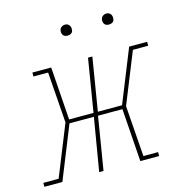

<svg xmlns="http://www.w3.org/2000/svg" viewBox="-137 -802 849 897"><g transform="rotate(-15 287.5 -353.5)"><path d="M-32 0V-19H42L141 -265L123 -511H52V-530H143L161 -274H279L321 -530H342L300 -274H417L520 -530H607V-511H533L434 -265L452 -19H523V0H432L414 -256H296L254 0H233L276 -256H158L55 0ZM456 -654Q450 -654 444 -656Q438 -658 434.5 -663Q431 -668 430 -674Q429 -680 430 -686Q431 -691 433.5 -695Q436 -699 439.5 -701.5Q443 -704 447.5 -705.5Q452 -707 456 -707Q463 -707 468.5 -704.5Q474 -702 477.5 -697Q481 -692 482 -686Q483 -680 482 -674Q482 -669 479.5 -665Q477 -661 473 -658.5Q469 -656 465 -655Q461 -654 456 -654ZM256 -654Q250 -654 244 -656Q238 -658 234.5 -663Q231 -668 230 -674Q229 -680 230 -686Q231 -691 233.5 -695Q236 -699 239.5 -701.5Q243 -704 247.5 -705.5Q252 -707 256 -707Q263 -707 268.5 -704.5Q274 -702 277.5 -697Q281 -692 282 -686Q283 -680 282 -674Q282 -669 279.5 -665Q277 -661 273 -658.5Q269 -656 265 -655Q261 -654 256 -654Z"/></g></svg>

Font: Iosevka Slab Thin Extended
Style: Italic
Weight: 100
Width: 7
Italic angle: -9°
Monospace: yes
Designer: Belleve Invis
Foundry: Belleve Invis
Version: Version 11.1.0; ttfautohint (v1.8.3)